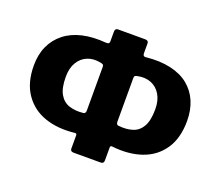

<svg xmlns="http://www.w3.org/2000/svg" viewBox="-126 -933 1277 1121"><g transform="rotate(20 513.0 -372.5)"><path d="M430 10Q409 10 409 -7V-90Q409 -102 398 -101Q294 -89 213 -117Q132 -145 84.5 -214Q37 -283 37 -390Q37 -458 61 -510.5Q85 -563 130.5 -599Q176 -635 241 -650Q306 -665 388 -658Q409 -656 409 -673V-734Q409 -755 427 -755H596Q617 -755 617 -737V-676Q617 -656 634 -658Q721 -667 787.5 -652Q854 -637 898.5 -601Q943 -565 966 -511.5Q989 -458 989 -390Q989 -283 942 -214Q895 -145 813.5 -117Q732 -89 628 -101Q617 -102 617 -90V-11Q617 10 599 10ZM403 -227Q418 -228 418 -248V-518Q418 -529 413 -532.5Q408 -536 397 -538Q351 -547 314.5 -532Q278 -517 256.5 -481Q235 -445 235 -391Q235 -321 257 -283.5Q279 -246 317 -234Q355 -222 403 -227ZM623 -227Q672 -222 710 -234Q748 -246 769.5 -283.5Q791 -321 791 -391Q791 -445 769.5 -481Q748 -517 711.5 -532Q675 -547 629 -538Q617 -536 612.5 -532.5Q608 -529 608 -518V-248Q608 -228 623 -227Z"/></g></svg>

Font: Libre Franklin ExtraBold
Style: Regular
Weight: 800
Designer: Pablo Impallari, Rodrigo Fuenzalida, Nhung Nguyen
Foundry: Impallari Type
Version: Version 3.000